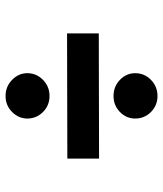

<svg xmlns="http://www.w3.org/2000/svg" viewBox="32 -701 586 690"><g transform="rotate(-90 325.0 -356.0)"><path d="M325 -471Q291 -471 267.5 -494.5Q244 -518 244 -551Q244 -582 267.5 -605.5Q291 -629 325 -629Q359 -629 383 -605.5Q407 -582 407 -551Q407 -518 383 -494.5Q359 -471 325 -471ZM100 -293V-407L550 -408V-294ZM325 -83Q291 -83 267.5 -106.5Q244 -130 244 -163Q244 -195 267.5 -218Q291 -241 325 -241Q359 -241 383 -218Q407 -195 407 -163Q407 -130 383 -106.5Q359 -83 325 -83Z"/></g></svg>

Font: REM Medium SemiBold
Style: Regular
Weight: 600
Version: Version 1.005;gftools[0.9.28]